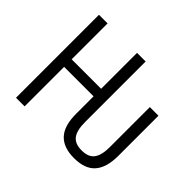

<svg xmlns="http://www.w3.org/2000/svg" viewBox="-157 -909 1134 1134"><g transform="rotate(45 410.5 -341.5)"><path d="M577 10Q489 10 445 -37Q401 -84 401 -184V-330H155V0H83V-693H155V-393H401V-693H473V-186Q473 -118 497 -86Q521 -54 577 -54Q633 -54 657 -86Q681 -118 681 -187V-520H753V-184Q753 -87 710.5 -38.5Q668 10 577 10Z"/></g></svg>

Font: Ubuntu Sans Condensed
Style: Regular
Weight: 400
Width: 3
Designer: Dalton Maag Ltd
Foundry: Dalton Maag Ltd
Version: Version 1.006; ttfautohint (v1.8.4.7-5d5b)